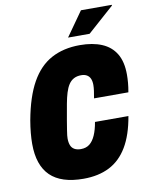

<svg xmlns="http://www.w3.org/2000/svg" viewBox="-96 -954 797 1035"><g transform="rotate(-10 302.0 -436.5)"><path d="M277 12Q155 12 95.5 -46Q36 -104 36 -221Q36 -249 39 -281Q42 -313 48 -348Q71 -474 114.5 -551.5Q158 -629 224.5 -665Q291 -701 381 -701Q451 -701 501 -680Q551 -659 577.5 -615Q604 -571 604 -501Q604 -480 602 -456Q600 -432 595 -405H407Q411 -427 413.5 -445Q416 -463 416 -477Q416 -497 410 -511Q404 -525 391.5 -532.5Q379 -540 360 -540Q337 -540 320 -531Q303 -522 291.5 -504.5Q280 -487 272 -461Q264 -435 258 -402Q248 -348 242.5 -314.5Q237 -281 234 -262.5Q231 -244 230 -234Q229 -224 229 -217Q229 -195 235 -179.5Q241 -164 255 -156Q269 -148 290 -148Q319 -148 338 -163Q357 -178 370 -207.5Q383 -237 390 -279H573Q556 -178 517.5 -113.5Q479 -49 419 -18.5Q359 12 277 12ZM326 -752 420 -885H589V-881L444 -752Z"/></g></svg>

Font: Archivo Condensed Black
Style: Italic
Weight: 900
Width: 3
Italic angle: -10°
Designer: Hector Gatti
Foundry: Omnibus-Type
Version: Version 2.001